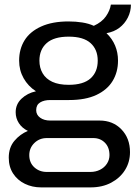

<svg xmlns="http://www.w3.org/2000/svg" viewBox="-20 -631 596 833"><path d="M158 182Q120 182 88 166.5Q56 151 37 122Q18 93 18 53Q18 9 42.5 -20Q67 -49 101 -63Q76 -75 62 -96.5Q48 -118 48 -144Q48 -179 73.5 -203Q99 -227 136 -235Q102 -257 82.5 -291.5Q63 -326 63 -368Q63 -418 86.5 -456Q110 -494 158.5 -516Q207 -538 277 -538Q309 -538 337 -533.5Q365 -529 387 -519Q422 -535 439.5 -560Q457 -585 461 -611H548Q548 -581 534.5 -554.5Q521 -528 498 -510.5Q475 -493 442 -487Q467 -463 479.5 -433Q492 -403 492 -368Q492 -318 468.5 -279.5Q445 -241 398 -219Q351 -197 280 -197H198Q171 -197 154 -186.5Q137 -176 137 -153Q137 -133 154 -120.5Q171 -108 198 -108H412Q470 -108 507 -69.5Q544 -31 544 29Q544 72 522.5 106.5Q501 141 462.5 161.5Q424 182 373 182ZM183 115H372Q395 115 414 105.5Q433 96 444 79Q455 62 455 42Q455 8 435 -12Q415 -32 385 -32H183Q151 -32 129 -10.5Q107 11 107 42Q107 75 129 95Q151 115 183 115ZM278 -263Q342 -263 373 -291Q404 -319 404 -368Q404 -416 373 -444Q342 -472 278 -472Q214 -472 182.5 -444Q151 -416 151 -368Q151 -337 165 -313Q179 -289 207 -276Q235 -263 278 -263Z"/></svg>

Font: Archivo SemiBold
Style: Regular
Weight: 400
Version: Version 2.001